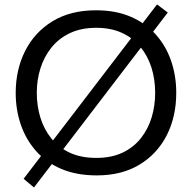

<svg xmlns="http://www.w3.org/2000/svg" viewBox="-20 -772 857 857"><path d="M411.9 10.9Q321.3 10.9 253.3 -18.2Q185.3 -47.4 140.2 -98.7Q95.1 -150.1 72.6 -216.5Q50.1 -282.9 50.1 -357.2Q50.1 -460.8 92.2 -544.5Q134.3 -628.1 214.4 -677.1Q294.5 -726.1 408.8 -726.1Q496 -726.1 562.7 -697.6Q629.3 -669.2 674.9 -618.5Q720.4 -567.8 743.5 -501Q766.7 -434.2 766.7 -357.5Q766.7 -251.9 724.5 -168.6Q682.3 -85.4 602.8 -37.2Q523.4 10.9 411.9 10.9ZM409.6 -67.2Q478 -67.2 527.5 -90.9Q577 -114.6 609.2 -155.6Q641.5 -196.7 657.1 -248.7Q672.6 -300.8 672.6 -357.5Q672.6 -418.4 655.8 -471.1Q638.9 -523.8 605.8 -563.6Q572.7 -603.3 523.6 -625.6Q474.5 -647.9 409.6 -647.9Q342.6 -647.9 292.9 -624.5Q243.1 -601.1 210.1 -560.3Q177.1 -519.5 160.6 -467.3Q144.2 -415.2 144.2 -357.5Q144.2 -299.7 160.1 -247.5Q176.1 -195.3 208.7 -154.6Q241.3 -113.9 291.3 -90.5Q341.3 -67.2 409.6 -67.2ZM131.6 64.8 85.4 26.1Q137.5 -42.4 183.8 -102.7Q230 -163 283.8 -233.2L480.5 -490.4Q535.5 -562.3 583.2 -624.6Q630.9 -686.8 680.9 -752.3L728.9 -716.1Q677.9 -649.6 630.9 -587.9Q583.9 -526.3 529.2 -455.2L330.6 -195.4Q276.6 -124.7 228.8 -62.3Q181.1 0.1 131.6 64.8Z"/></svg>

Font: Commissioner Thin
Style: Regular
Weight: 100
Designer: Kostas Bartsokas
Foundry: Kostas Bartsokas
Version: Version 1.001;gftools[0.9.23]